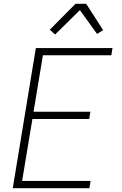

<svg xmlns="http://www.w3.org/2000/svg" viewBox="-20 -987 640 1007"><path d="M47 0 168 -735H570L564 -697H205L156 -401H454L448 -363H150L96 -38H455L449 0ZM269 -806 241 -831 376 -967H432L521 -829L489 -809L399 -934Z"/></svg>

Font: Iosevka XLt Ex Obl
Style: Regular
Weight: 200
Width: 7
Italic angle: -9°
Monospace: yes
Designer: Belleve Invis
Foundry: Belleve Invis
Version: Version 32.5.0; ttfautohint (v1.8.4)